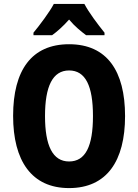

<svg xmlns="http://www.w3.org/2000/svg" viewBox="-20 -1044 705 981"><path d="M411 -1024H255C235 -985 182 -914 151 -877V-864H246C270 -881 302 -909 333 -944C362 -909 395 -883 420 -864H514V-877C477 -923 435 -979 411 -1024ZM619 -451C619 -681 527 -818 333 -818C142 -818 47 -686 47 -452C47 -223 141 -83 333 -83C526 -83 619 -222 619 -451ZM210 -451C210 -603 249 -684 333 -684C417 -684 455 -605 455 -451C455 -297 417 -219 333 -219C249 -219 210 -300 210 -451Z"/></svg>

Font: Noto Sans Kannada UI Condensed ExtraBold
Style: Regular
Weight: 800
Width: 3
Designer: Jelle Bosma - Monotype Design Team
Foundry: Monotype Imaging Inc.
Version: Version 2.005